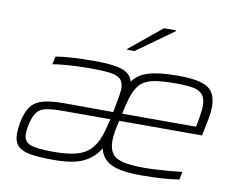

<svg xmlns="http://www.w3.org/2000/svg" viewBox="-80 -850 1211 966"><g transform="rotate(10 525.5 -366.5)"><path d="M250 8Q176 8 131.5 0.5Q87 -7 66.5 -28.5Q46 -50 46 -91Q46 -104 47.5 -118.5Q49 -133 52 -148Q62 -201 83 -230Q104 -259 144 -270.5Q184 -282 249 -282Q290 -282 332 -282Q374 -282 418 -281.5Q462 -281 504 -281L512 -323Q517 -348 520 -367.5Q523 -387 524 -402Q524 -437 506.5 -453Q489 -469 450.5 -473.5Q412 -478 347 -478Q321 -478 285.5 -476.5Q250 -475 216.5 -472Q183 -469 161 -465L170 -506Q206 -512 256.5 -515Q307 -518 365 -518Q462 -518 507.5 -503Q553 -488 564 -447Q591 -486 645 -502Q699 -518 793 -518Q868 -518 910.5 -506Q953 -494 971 -466.5Q989 -439 989 -393Q989 -367 983 -333.5Q977 -300 968 -259L965 -243H542Q534 -212 529.5 -186Q525 -160 525 -139Q525 -98 541.5 -74.5Q558 -51 597 -41.5Q636 -32 704 -32Q734 -32 769 -34Q804 -36 838.5 -39Q873 -42 899 -45L891 -5Q868 -1 836 2Q804 5 768 6.5Q732 8 698 8Q588 8 541 -17Q494 -42 484 -92Q457 -49 420 -27Q383 -5 339.5 1.5Q296 8 250 8ZM238 -32Q289 -32 330 -38Q371 -44 401.5 -61.5Q432 -79 453.5 -115Q475 -151 488 -210L496 -243H254Q200 -243 168.5 -236.5Q137 -230 121 -208.5Q105 -187 95 -141Q93 -129 91.5 -118Q90 -107 90 -98Q90 -58 123 -45Q156 -32 238 -32ZM550 -281H927L931 -299Q933 -307 935.5 -324Q938 -341 940.5 -359Q943 -377 943 -387Q943 -427 927 -446.5Q911 -466 877.5 -472Q844 -478 792 -478Q724 -478 682.5 -471Q641 -464 616.5 -443.5Q592 -423 577.5 -384Q563 -345 550 -281ZM518 -602 519 -607 683 -741H744L743 -736L556 -602Z"/></g></svg>

Font: Saira Expanded ExtraLight
Style: Italic
Weight: 250
Width: 7
Italic angle: -12°
Designer: Hector Gatti with collaboration of the Omnibus-Type team
Foundry: Omnibus-Type
Version: Version 1.101